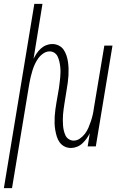

<svg xmlns="http://www.w3.org/2000/svg" viewBox="-31 -755 651 990"><path d="M-11 215 146 -735H188L142 -452Q149 -466 158 -479.5Q167 -493 179.5 -504.5Q192 -516 207.5 -522Q223 -528 238 -528Q256 -528 271.5 -520.5Q287 -513 296.5 -499.5Q306 -486 311.5 -469.5Q317 -453 319.5 -436Q322 -419 322.5 -401.5Q323 -384 322 -366Q321 -348 318.5 -330Q316 -312 313 -294L301 -219Q299 -205 297 -191.5Q295 -178 294 -164Q293 -150 293 -136Q293 -122 294 -108.5Q295 -95 298 -82Q301 -69 306.5 -57Q312 -45 323.5 -37.5Q335 -30 349 -30Q366 -30 381 -40.5Q396 -51 407 -65.5Q418 -80 425 -96.5Q432 -113 437.5 -129.5Q443 -146 447 -163Q451 -180 453 -197L507 -520H549L463 0H421L432 -68Q425 -54 415.5 -40.5Q406 -27 393.5 -15.5Q381 -4 365.5 2Q350 8 335 8Q317 8 302 0.5Q287 -7 277 -20.5Q267 -34 262 -50.5Q257 -67 254 -84Q251 -101 250.5 -118.5Q250 -136 251 -154Q252 -172 254.5 -190Q257 -208 260 -226L273 -301Q275 -315 276.5 -328.5Q278 -342 279.5 -356Q281 -370 281 -384Q281 -398 279.5 -411.5Q278 -425 275 -438Q272 -451 266.5 -463Q261 -475 250 -482.5Q239 -490 225 -490Q208 -490 192.5 -479.5Q177 -469 166.5 -454.5Q156 -440 148.5 -423.5Q141 -407 136 -390.5Q131 -374 127 -357Q123 -340 120 -323L31 215Z"/></svg>

Font: Iosevka XLt Ex Obl
Style: Regular
Weight: 200
Width: 7
Italic angle: -9°
Monospace: yes
Designer: Belleve Invis
Foundry: Belleve Invis
Version: Version 32.5.0; ttfautohint (v1.8.4)